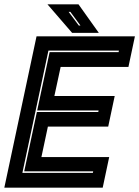

<svg xmlns="http://www.w3.org/2000/svg" viewBox="-37 -868 644 888"><path d="M-17 0 132 -700H587L557 -558.5H243.5L214.5 -424H493.5L463.5 -282.5H184.5L154.5 -141.5H468L438 0ZM66.5 -68.5H392.5L394 -75.5H75L133.5 -350H417.5L419 -357H135L192.5 -627H511.5L513 -634H187ZM420 -716H296.5L182.5 -848H326ZM335 -750 288.5 -813H280.5L327.5 -750Z"/></svg>

Font: Tourney Thin ExtraBold
Style: Italic
Weight: 800
Italic angle: -12°
Version: Version 1.015